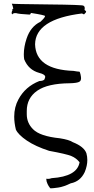

<svg xmlns="http://www.w3.org/2000/svg" viewBox="-20 -818 511 1040"><path d="M258 202Q266 202 295 198Q324 194 363 175Q415 165 439 114Q453 80 453 49Q453 30 448 12Q435 -24 374 -48Q355 -61 304 -69Q196 -80 159 -118Q125 -152 125 -199V-217Q125 -287 181.5 -326.5Q238 -366 358 -367Q400 -368 411 -376Q419 -381 419 -395Q419 -401 416 -415.5Q413 -430 409 -430H407Q401 -430 378 -434Q174 -441 170 -578Q172 -714 424 -745L435 -740Q446 -750 446.5 -754Q447 -758 438 -764L439 -774Q439 -783 435 -784Q435 -786 432 -787Q432 -792 239.5 -794Q47 -796 44 -798Q49 -787 52 -771Q45 -768 45 -767Q45 -766 49 -766Q43 -755 43 -748Q43 -743 47 -740Q50 -747 63 -747H67Q81 -742 139 -739Q146 -739 147 -748Q224 -736 224 -731Q224 -723 199 -700Q146 -675 124 -609Q109 -564 109 -524Q109 -510 111 -497Q134 -439 193 -423Q225 -415 225 -401Q225 -399 221.5 -389.5Q218 -380 193 -379Q117 -349 80 -280Q57 -238 57 -186Q57 -153 66 -116Q79 -88 125.5 -56.5Q172 -25 246 -1Q339 16 366 27Q393 38 411 61Q398 138 260 147Q249 151 240 151Q235 151 231 150V155Q231 164 237.5 178.5Q244 193 250 197L249 199Q249 202 258 202Z"/></svg>

Font: Xiaobo Songti 小帛宋体
Style: Regular
Weight: 400
Version: Version 1.501;March 17, 2024;FontCreator 14.0.0.2814 64-bit